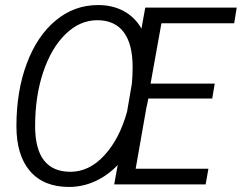

<svg xmlns="http://www.w3.org/2000/svg" viewBox="-20 -730 957 760"><path d="M619 -638 576 -399H830L820 -340H567Q565 -327 559 -301L517 -62H805L794 0H432L446 -77Q406 -35 356.5 -12.5Q307 10 253 10Q153 10 99 -52.5Q45 -115 45 -231Q45 -369 86 -478.5Q127 -588 200.5 -649Q274 -710 368 -710Q426 -710 470 -686Q514 -662 540 -617L555 -700H917L907 -638ZM483 -288 502 -399Q505 -431 505 -464Q505 -556 469.5 -603Q434 -650 365 -650Q296 -650 239.5 -595Q183 -540 151 -444.5Q119 -349 119 -231Q119 -50 259 -50Q333 -50 393 -115Q453 -180 483 -288Z"/></svg>

Font: Sarabun Light
Style: Italic
Weight: 300
Italic angle: -10°
Designer: Suppakit Chalermlarp | Katatrad Co.,Ltd.
Foundry: Cadson Demak Co.,Ltd.
Version: Version 1.000; ttfautohint (v1.6)